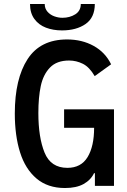

<svg xmlns="http://www.w3.org/2000/svg" viewBox="-20 -935 640 966"><path d="M54.5 -364Q54.5 -538.5 118.8 -637.5Q183 -736.5 317.5 -736.5Q392.5 -736.5 451 -704.2Q509.5 -672 539 -611.5L456.5 -552Q430 -597.5 397 -614Q364 -630.5 327.5 -630.5Q265.5 -630.5 231.5 -595.2Q197.5 -560 185.2 -502.5Q173 -445 173 -366Q173 -244 204.2 -167.2Q235.5 -90.5 319 -90.5Q388 -90.5 420.8 -144.8Q453.5 -199 453.5 -292H302.5V-385H553.5V0H457.5V-63.5H453Q436.5 -29 400.2 -9Q364 11 307 11Q220 11 163.5 -37Q107 -85 80.8 -169Q54.5 -253 54.5 -364ZM131 -915H205Q205 -892 218.8 -876.2Q232.5 -860.5 253 -853Q273.5 -845.5 294 -845.5Q331 -845.5 358.8 -863Q386.5 -880.5 386.5 -915H457Q457 -846.5 410.5 -814.2Q364 -782 292 -782Q247.5 -782 211.2 -795.8Q175 -809.5 153 -839.5Q131 -869.5 131 -915Z"/></svg>

Font: JuliaMono SemiBold
Style: Regular
Weight: 600
Monospace: yes
Designer: cormullion
Foundry: corm
Version: Version 0.055; ttfautohint (v1.8.4)